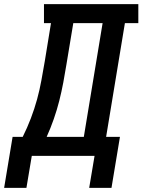

<svg xmlns="http://www.w3.org/2000/svg" viewBox="-62 -755 690 930"><path d="M-42 155 -1 -92H48Q70 -136 87.5 -182Q105 -228 117.5 -273.5Q130 -319 138.5 -366Q147 -413 155 -459L185 -643H151V-735H608V-643H543L452 -92H519L478 155H370L396 0H92L66 155ZM164 -92H344L435 -643H293L260 -444Q253 -400 244.5 -355Q236 -310 225 -266.5Q214 -223 198.5 -178.5Q183 -134 164 -92Z"/></svg>

Font: Iosevka Etoile SmBdObl
Style: Regular
Weight: 600
Italic angle: -9°
Designer: Belleve Invis
Foundry: Belleve Invis
Version: Version 15.5.2; ttfautohint (v1.8.4)